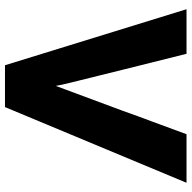

<svg xmlns="http://www.w3.org/2000/svg" viewBox="-19 -700 769 771"><g transform="rotate(90 365.5 -314.5)"><path d="M196 -679 260 -423Q272 -375 283.5 -328Q295 -281 304.5 -243.5Q314 -206 319.5 -181.5Q325 -157 325 -154L425 -423Q445 -480 469 -543.5Q493 -607 519 -679H714L410 50H242L17 -679Z"/></g></svg>

Font: BM HANNA Pro
Style: Regular
Weight: 400
Designer: Woowa Brothers : Cheoljun Lim; Soyoung Lee; & Sandoll : Jooyeon Kang;
Foundry: Sandoll Communications Inc.
Version: Version 1.000;PS 1;hotconv 16.6.51;makeotf.lib2.5.65220